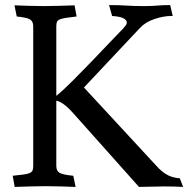

<svg xmlns="http://www.w3.org/2000/svg" viewBox="-20 -734 742 757"><path d="M272 -284Q255 -304 236.5 -319Q218 -334 202 -337V-80Q202 -60 215 -52.5Q228 -45 269 -41L278 3Q246 2 220.5 1Q195 0 161 0Q130 0 100.5 1Q71 2 38 3L30 -41Q57 -44 73 -46Q89 -48 97.5 -52Q106 -56 108.5 -62.5Q111 -69 111 -80V-630Q111 -649 99 -657Q87 -665 46 -669L37 -713Q69 -712 94.5 -711Q120 -710 154 -710Q185 -710 213 -711Q241 -712 274 -713L282 -669Q255 -666 239.5 -663.5Q224 -661 215.5 -657.5Q207 -654 204.5 -647.5Q202 -641 202 -630V-356Q228 -377 266 -415Q304 -453 342.5 -493Q381 -533 414.5 -568.5Q448 -604 466 -622Q473 -630 476.5 -635Q480 -640 480 -645Q480 -655 466.5 -662Q453 -669 422 -671L410 -714Q432 -714 448 -713.5Q464 -713 479 -712Q494 -711 510 -710.5Q526 -710 547 -710Q565 -710 577 -710.5Q589 -711 600 -712Q611 -713 622.5 -713.5Q634 -714 651 -714L661 -671H655Q625 -671 589 -659Q553 -647 531 -623L311 -389L606 -70Q626 -51 644.5 -42Q663 -33 689 -31L702 3Q682 2 666.5 1.5Q651 1 628 1Q618 1 604 1.5Q590 2 576 2Q562 2 549 2.5Q536 3 528 3Z"/></svg>

Font: Lusitana
Style: Regular
Weight: 400
Designer: Ana Paula Megda
Foundry: Ana Paula Megda
Version: Version 1.000; ttfautohint (v1.1) -l 8 -r 50 -G 200 -x 14 -D